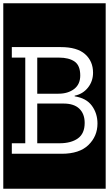

<svg xmlns="http://www.w3.org/2000/svg" viewBox="-32 -937 664 1170"><path d="M-12 213V-917H612V213ZM562 -184Q562 -246 528 -292.5Q494 -339 423 -350V-354Q473 -364 504 -403Q535 -442 535 -494Q535 -564 486.5 -607Q438 -650 339 -650H40V-586H122V-64H40V0H344Q452 0 507 -53.5Q562 -107 562 -184ZM457 -477Q457 -423 419.5 -394.5Q382 -366 324 -366H195V-586H327Q388 -586 422.5 -562Q457 -538 457 -477ZM484 -188Q484 -123 442.5 -93.5Q401 -64 331 -64H195V-306H355Q419 -306 451.5 -274.5Q484 -243 484 -188Z"/></svg>

Font: Zilla Slab Highlight
Style: Regular
Weight: 400
Designer: Typotheque Type Foundry
Foundry: Typotheque type foundry
Version: Version 1.1; 2017; ttfautohint (v1.6)